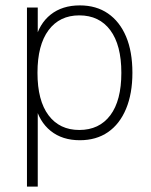

<svg xmlns="http://www.w3.org/2000/svg" viewBox="-20 -512 561 712"><path d="M80 180V-484H120V-361H110Q125 -424 168 -458Q211 -492 276 -492Q337 -492 380.5 -462Q424 -432 447.5 -376.5Q471 -321 471 -242Q471 -165 447.5 -108.5Q424 -52 380.5 -22Q337 8 276 8Q211 8 168 -26.5Q125 -61 110 -124H120V180ZM274 -30Q348 -30 389 -84.5Q430 -139 430 -242Q430 -345 389 -400Q348 -455 274 -455Q201 -455 160 -400Q119 -345 119 -242Q119 -139 160 -84.5Q201 -30 274 -30Z"/></svg>

Font: Nunito Sans 12pt ExtraLight SemiCondensed
Style: Regular
Weight: 200
Width: 4
Version: Version 3.101;gftools[0.9.27]